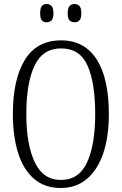

<svg xmlns="http://www.w3.org/2000/svg" viewBox="-20 -926 607 956"><path d="M283 10Q202 10 149 -36Q96 -82 70 -165Q44 -248 44 -359Q44 -530 103.5 -627.5Q163 -725 284 -725Q401 -725 461.5 -630Q522 -535 522 -358Q522 -245 494 -162.5Q466 -80 412.5 -35Q359 10 283 10ZM283 -30Q373 -30 413.5 -117.5Q454 -205 454 -358Q454 -513 416 -599Q378 -685 284 -685Q193 -685 152 -599Q111 -513 111 -358Q111 -207 153 -118.5Q195 -30 283 -30ZM351 -815Q336 -815 326.5 -824.5Q317 -834 317 -860Q317 -886 326.5 -896Q336 -906 351 -906Q366 -906 375.5 -896Q385 -886 385 -860Q385 -834 375.5 -824.5Q366 -815 351 -815ZM212 -815Q197 -815 188.5 -824.5Q180 -834 180 -860Q180 -886 188.5 -896Q197 -906 212 -906Q227 -906 236.5 -896Q246 -886 246 -860Q246 -834 236.5 -824.5Q227 -815 212 -815Z"/></svg>

Font: Noto Serif ExtraCondensed Light
Style: Regular
Weight: 300
Width: 2
Designer: Monotype Design Team
Foundry: Monotype Imaging Inc.
Version: Version 2.014; ttfautohint (v1.8.4.7-5d5b)